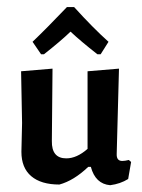

<svg xmlns="http://www.w3.org/2000/svg" viewBox="-20 -523 404 548"><path d="M171 -502.8H191.6Q245.8 -443 289.7 -403.7L267.3 -368.2H257.9Q211.2 -404.7 181.3 -432.7Q154.2 -406.5 105.6 -368.2H97.2L72.9 -403.7Q112.1 -441.1 171 -502.8ZM329 -63.6Q336.4 -63.6 347.7 -66.4L354.2 -60.7L345.8 -12.1Q323.4 1.9 294.4 5.6Q252.3 1.9 239.3 -46.7H231.8Q190.7 -7.5 149.5 3.7Q97.2 3.7 69.2 -20.1Q41.1 -43.9 41.1 -89.7L43 -172L40.2 -319.6L129.9 -327.1L128 -120.6Q127.1 -71 169.2 -71Q199.1 -71 229.9 -98.1V-319.6L319.6 -327.1L313.1 -84.1Q312.1 -63.6 329 -63.6Z"/></svg>

Font: Gurajada
Style: Regular
Weight: 400
Designer: Purushoth Kumar Guthula
Foundry: SiliconAndhra, USA.
Version: Version 1.0.3; ttfautohint (v1.2.42-39fb)